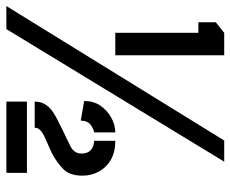

<svg xmlns="http://www.w3.org/2000/svg" viewBox="-82 -658 740 617"><g transform="rotate(90 288.5 -350.0)"><path d="M86 -350V-617H52V-673L86 -700H158V-350ZM0 0 432 -700H500L74 0ZM368 -239 305 -250Q305 -280 320 -302Q335 -324 358.5 -337Q382 -350 406 -350V-282Q397 -281 383 -272Q369 -263 368 -239ZM307 -91Q307 -110 315.5 -124Q324 -138 338 -148Q352 -158 368 -165.5Q384 -173 397 -180Q429 -195 451.5 -206.5Q474 -218 474 -242Q474 -260 463.5 -270.5Q453 -281 433 -282V-350Q469 -350 493.5 -336Q518 -322 531.5 -298Q545 -274 545 -244Q545 -203 523 -182Q501 -161 474 -147Q460 -140 445.5 -134Q431 -128 418.5 -122Q406 -116 398.5 -108.5Q391 -101 391 -91ZM307 0V-66H536V0Z"/></g></svg>

Font: Stick No Bills
Style: Bold
Weight: 700
Version: Version 2.000